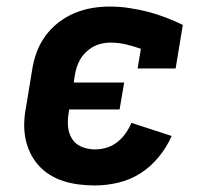

<svg xmlns="http://www.w3.org/2000/svg" viewBox="-20 -558 640 586"><path d="M270 8Q245 8 221 5Q197 2 174.5 -5Q152 -12 132 -24.5Q112 -37 97 -54Q82 -71 72 -92Q62 -113 57.5 -136.5Q53 -160 54 -185Q55 -210 60 -234L78 -344Q82 -371 91.5 -397.5Q101 -424 118 -447.5Q135 -471 158 -489Q181 -507 207.5 -518Q234 -529 261 -533.5Q288 -538 315 -538Q345 -538 374.5 -533.5Q404 -529 431.5 -522Q459 -515 486 -504.5Q513 -494 538 -482L516 -349H400L410 -409Q388 -417 364.5 -422.5Q341 -428 317 -428Q304 -428 290.5 -425Q277 -422 265 -415.5Q253 -409 242.5 -399Q232 -389 225 -377Q218 -365 214 -352Q210 -339 208 -326L205 -306H359L345 -224H191L190 -216Q186 -195 187.5 -173.5Q189 -152 199.5 -135Q210 -118 229 -110Q248 -102 270 -102Q287 -102 304.5 -107Q322 -112 337 -123.5Q352 -135 363 -150.5Q374 -166 381 -183L504 -143Q489 -109 464.5 -79Q440 -49 408.5 -29Q377 -9 341 -0.5Q305 8 270 8Z"/></svg>

Font: Iosevka Curly Slab XBdEx
Style: Italic
Weight: 800
Width: 7
Italic angle: -9°
Monospace: yes
Designer: Belleve Invis
Foundry: Belleve Invis
Version: Version 11.1.0; ttfautohint (v1.8.3)